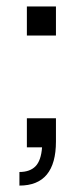

<svg xmlns="http://www.w3.org/2000/svg" viewBox="-20 -455 256 593"><path d="M152.8 -89.8V-18.1Q152.8 118.2 40 118.2V76.2Q72.3 76.2 89.6 58.6Q106.9 41 109.9 0H63V-89.8ZM152.8 -435.1V-345.2H63V-435.1Z"/></svg>

Font: Cooper Hewitt
Style: Book
Weight: 705
Designer: Village Type and Design LLC
Foundry: Cooper Hewitt Smithsonian Design Museum
Version: 1.000